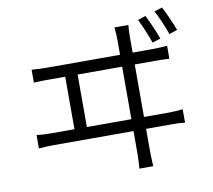

<svg xmlns="http://www.w3.org/2000/svg" viewBox="-90 -927 1180 1066"><g transform="rotate(-10 500.0 -394.5)"><path d="M851 -656C837 -697 809 -758 791 -794L747 -779C766 -742 790 -683 805 -641ZM364 -243V-539H615V-243ZM686 -243V-539H799C819 -539 854 -539 881 -537V-610C855 -608 829 -606 799 -606H686V-691C686 -703 686 -729 689 -761H611C614 -729 615 -705 615 -691V-606H204C176 -606 146 -607 117 -610V-537C147 -539 176 -539 204 -539H294V-243H167C140 -243 110 -244 81 -248V-172C112 -175 140 -176 167 -176H615V-58C615 -48 615 -14 611 35H689C686 -13 686 -50 686 -60V-176H825C844 -176 879 -176 905 -172V-248C880 -245 854 -243 825 -243ZM845 -810C866 -773 889 -716 905 -672L951 -687C936 -728 909 -788 890 -824Z"/></g></svg>

Font: Noto Sans CJK JP DemiLight
Style: Regular
Weight: 350
Designer: Ryoko NISHIZUKA (kana & ideographs); Paul D. Hunt (Latin, Greek & Cyrillic); Wenlong ZHANG (bopomofo); Sandoll Communica
Foundry: Adobe Systems Incorporated
Version: Version 1.004;PS 1.004;hotconv 1.0.82;makeotf.lib2.5.63406